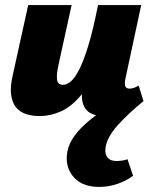

<svg xmlns="http://www.w3.org/2000/svg" viewBox="-20 -447 604 756"><path d="M137 10Q104 10 79.5 1Q55 -8 41 -27Q27 -46 23.5 -76.5Q20 -107 30 -150L91 -427H262L211 -195Q202 -155 204.5 -134Q207 -113 228 -113Q243 -113 259 -126.5Q275 -140 292.5 -174.5Q310 -209 328.5 -270Q347 -331 366 -427H434Q408 -293 374 -207.5Q340 -122 301 -74.5Q262 -27 220 -8.5Q178 10 137 10ZM389 10Q357 10 335.5 -2Q314 -14 306 -41.5Q298 -69 308 -117L371 -427H536L474 -138Q470 -119 473 -108.5Q476 -98 490 -98Q497 -98 505.5 -100.5Q514 -103 526 -110L545 -49Q511 -19 469.5 -4.5Q428 10 389 10ZM371 289Q307 289 273.5 254Q240 219 243 168Q245 134 263 103.5Q281 73 315 42Q349 11 397 -20.5Q445 -52 506 -86L545 -49Q517 -26 491 -2Q465 22 443.5 46Q422 70 409.5 93.5Q397 117 395 139Q393 161 404 174Q415 187 439 187Q447 187 459 185.5Q471 184 482 180L504 245Q479 264 444 276.5Q409 289 371 289Z"/></svg>

Font: Ysabeau Black
Style: Italic
Weight: 900
Italic angle: -12°
Version: Version 2.000;gftools[0.9.27.dev2+g8671c4b]